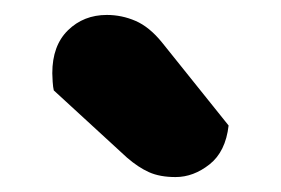

<svg xmlns="http://www.w3.org/2000/svg" viewBox="-20 -767 376 257"><path d="M150 -556 52 -646Q51 -650 50.5 -657.5Q50 -665 50 -669Q50 -706 71 -726.5Q92 -747 123 -747Q143 -747 161.5 -739Q180 -731 197 -710L286 -599Q282 -564 260.5 -547Q239 -530 215 -530Q194 -530 179.5 -536.5Q165 -543 150 -556Z"/></svg>

Font: Baloo Bhaijaan 2 ExtraBold
Style: Regular
Weight: 800
Designer: Sanskriti Dholi, Noopur Datye and Ek Type
Foundry: Ek Type
Version: Version 1.701